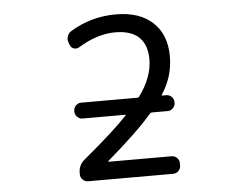

<svg xmlns="http://www.w3.org/2000/svg" viewBox="-52 -829 1104 872"><g transform="rotate(-5 500.0 -393.0)"><path d="M314.5 -306.6Q300.8 -306.6 290.5 -316.9Q280.3 -327.1 280.3 -341.8V-343.8Q280.3 -358.4 290.5 -368.7Q300.8 -378.9 314.5 -378.9H572.3Q576.2 -378.9 579.1 -382.8Q640.6 -466.8 640.6 -547.9Q640.6 -615.2 604 -649.4Q567.4 -683.6 496.1 -683.6Q414.1 -683.6 327.1 -629.9Q315.4 -623 302.7 -627.4Q290 -631.8 286.1 -643.6L281.2 -656.2Q278.3 -663.1 278.3 -670.9Q278.3 -677.7 281.2 -684.6Q285.2 -699.2 298.8 -707Q393.6 -764.6 505.9 -764.6Q614.3 -764.6 674.3 -708.5Q734.4 -652.3 734.4 -553.7Q734.4 -460.9 682.6 -382.8Q680.7 -378.9 685.5 -378.9H703.1Q716.8 -378.9 727.1 -368.7Q737.3 -358.4 737.3 -343.8V-341.8Q737.3 -327.1 727.1 -316.9Q716.8 -306.6 703.1 -306.6H630.9Q626 -306.6 623 -303.7Q555.7 -224.6 414.1 -103.5Q414.1 -102.5 414.1 -101.6Q414.1 -100.6 416 -100.6H703.1Q716.8 -100.6 727.1 -90.3Q737.3 -80.1 737.3 -66.4V-54.7Q737.3 -41 727.1 -30.8Q716.8 -20.5 703.1 -20.5H314.5Q300.8 -20.5 290.5 -30.8Q280.3 -41 280.3 -54.7V-62.5Q280.3 -96.7 306.6 -119.1Q450.2 -238.3 510.7 -303.7Q511.7 -304.7 511.2 -305.7Q510.7 -306.6 509.8 -306.6Z"/></g></svg>

Font: Rounded-L Mgen+ 2m regular
Style: Regular
Weight: 400
Designer: [Source Han Sans]
Ryoko NISHIZUKA  (kana & ideographs); Paul D. Hunt (Latin, Greek & Cyrillic); Wenlong ZHANG  (bopomofo
Version: Version 1.059.20150602